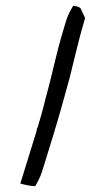

<svg xmlns="http://www.w3.org/2000/svg" viewBox="-20 -646 313 661"><path d="M197 -539C173 -460 159 -385 137 -308L132 -287C125 -260 118 -235 110 -209L109 -207C107 -204 107 -199 105 -192L50 -14C64 -10 82 -6 101 -5C110 -19 119 -38 125 -56L167 -192C169 -199 169 -202 172 -209C181 -240 192 -276 201 -310L220 -379C237 -446 251 -511 273 -584L257 -618C252 -622 245 -625 232 -626C223 -612 214 -594 208 -576Z"/></svg>

Font: SolarCharger
Style: 352
Weight: 300
Designer: Mew Too
Foundry: Cannot Into Space Fonts/KineticPlasma Fonts
Version: Version 1.100